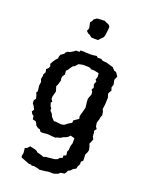

<svg xmlns="http://www.w3.org/2000/svg" viewBox="-169 -801 850 1100"><g transform="rotate(20 255.5 -251.0)"><path d="M211 214 207 211 178 205 163 207 159 203 143 202 94 183 91 174 95 156 92 126 105 120 118 106 150 113 160 117 169 125 187 129 209 137 224 132 239 131 267 128 276 127 291 121 300 110 315 105V90L330 84L327 61L333 49V37L335 22L340 7V-24L315 -31L303 -19L294 -14L276 -7L264 1L244 6L237 10L218 9L188 6L160 9L145 8L136 -5L125 -7L109 -19L107 -26L98 -40L79 -44L76 -65L67 -70L58 -85L67 -99L58 -117L47 -132V-150L56 -161L52 -178L45 -197L51 -205L47 -239L50 -262L44 -278L48 -298L47 -306L56 -323L52 -341L64 -352L69 -365L64 -377L75 -397L84 -410L97 -424L95 -429L101 -446L121 -460L122 -466L133 -476L148 -480L170 -493L176 -499H198L201 -509H224L234 -508L261 -507L276 -508L300 -511L307 -503L329 -504L339 -497L356 -495H363L383 -489L407 -482L423 -465L434 -463L450 -440L440 -417L446 -389L440 -371L446 -353L439 -342L434 -330L441 -307L440 -295V-284L439 -265L437 -252L435 -237L441 -224L445 -203L439 -188L437 -175L432 -159L430 -151L433 -130L442 -117L431 -103L434 -93L436 -69L444 -55L438 -39L431 -25L437 -11L442 12L438 26L430 43L431 57L432 79L421 89V106L413 120L410 135L391 146L383 156L368 164L365 173L357 185L333 189L322 199L298 207H265L248 210ZM241 -73 258 -76 279 -92 298 -103 299 -118 328 -138 325 -154 334 -187 340 -210 336 -243 335 -263 338 -272 346 -292 345 -308 337 -320 345 -334 339 -353 347 -373 339 -381 345 -400 343 -422 313 -428H294L287 -434L271 -436H240L217 -431L198 -411L191 -409L177 -390L172 -381L162 -371L164 -348L154 -335L152 -323L154 -306L145 -278L140 -269L149 -240L140 -206V-191L149 -178L143 -170L148 -152L157 -139L156 -127L171 -111L177 -96L197 -75L204 -77ZM275 -599H266H250L233 -600L220 -611L208 -616L197 -627L201 -637L204 -645L202 -656L199 -668L197 -679L207 -692L210 -701L227 -713L237 -714L249 -715H258L273 -716L283 -711L291 -708L303 -702L310 -692L309 -677L308 -666L306 -652L305 -642L301 -627L292 -617L284 -610Z"/></g></svg>

Font: Winky Rough
Style: Regular
Weight: 400
Designer: Simon Atzbach
Foundry: typofactur
Version: Version 1.206